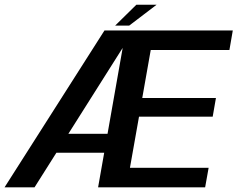

<svg xmlns="http://www.w3.org/2000/svg" viewBox="-42 -806 1022 826"><path d="M-22.5 0H106.5L505 -630.5L513 -675H407.5ZM148 -149H431L445.5 -230.5H188.5ZM380 0H840.5L855.5 -84H517L556 -304H873L887 -384.5H570L606.5 -591H945L959.5 -675H499ZM453.5 -696H514L631.5 -785.5H544.5Z"/></svg>

Font: Anybody UltraCondensed Thin Medium
Style: Italic
Weight: 500
Italic angle: -10°
Version: Version 1.111